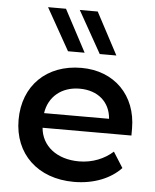

<svg xmlns="http://www.w3.org/2000/svg" viewBox="-55 -818 707 874"><g transform="rotate(5 299.0 -381.0)"><path d="M313 -580 211 -772H129L237 -580ZM458 -580 356 -772H274L382 -580ZM40 -250C40 -94 150 10 315 10C407 10 483 -22 530 -72L485 -143C446 -108 392 -85 330 -85C229 -85 159 -140 152 -223H558V-255C558 -406 456 -510 305 -510C146 -510 40 -406 40 -250ZM153 -290C164 -366 223 -415 305 -415C388 -415 444 -367 450 -290Z"/></g></svg>

Font: Gully Medium
Style: Regular
Weight: 500
Designer: jaikishan Patel
Foundry: MagicType
Version: Version 1.000;Glyphs 3.2 (3242)